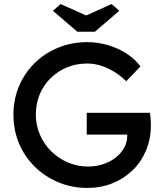

<svg xmlns="http://www.w3.org/2000/svg" viewBox="-20 -913 806 943"><path d="M46 -350Q46 -425 73.5 -490Q101 -555 150.5 -603.5Q200 -652 266 -679Q332 -706 408 -706Q461 -706 511.5 -691Q562 -676 603 -649Q644 -622 670 -587L600 -514Q570 -543 538.5 -562Q507 -581 474 -591Q441 -601 408 -601Q354 -601 308.5 -582Q263 -563 228.5 -529Q194 -495 175 -449.5Q156 -404 156 -350Q156 -298 176 -251.5Q196 -205 231.5 -170Q267 -135 313.5 -115Q360 -95 412 -95Q451 -95 486 -106.5Q521 -118 548 -139Q575 -160 590 -187.5Q605 -215 605 -246V-266L620 -252H406V-359H716Q718 -348 719 -337.5Q720 -327 720.5 -317.5Q721 -308 721 -299Q721 -230 697 -173.5Q673 -117 630.5 -76Q588 -35 531.5 -12.5Q475 10 409 10Q333 10 267 -17.5Q201 -45 151 -94Q101 -143 73.5 -208.5Q46 -274 46 -350ZM360 -757 240 -860 278 -893 403 -837 528 -893 566 -860 446 -757Z"/></svg>

Font: Our Lexend
Style: Regular
Weight: 400
Designer: Bonnie Shaver-Troup, Thomas Jockin
Foundry: Lexend
Version: Version 1.007